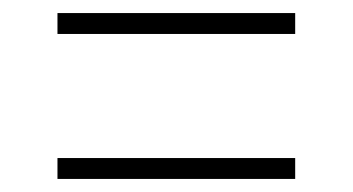

<svg xmlns="http://www.w3.org/2000/svg" viewBox="-20 -437 540 294"><path d="M68 -385V-417H432V-385ZM68 -163V-195H432V-163Z"/></svg>

Font: M PLUS 1 Code ExtraLight
Style: Regular
Weight: 250
Designer: Coji Morishita
Foundry: UNDERFOREST DESIGN
Version: Version 1.002